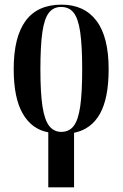

<svg xmlns="http://www.w3.org/2000/svg" viewBox="-20 -567 528 827"><path d="M188 3Q117 -10 78 -77.5Q39 -145 39 -269Q39 -547 245 -547Q343 -547 395.5 -477.5Q448 -408 448 -269Q448 -144 410.5 -77Q373 -10 299 5V240H188ZM244 1Q278 1 297.5 -24.5Q317 -50 325.5 -108.5Q334 -167 334 -269Q334 -370 325.5 -428.5Q317 -487 297.5 -512Q278 -537 243 -537Q210 -537 190.5 -512Q171 -487 162.5 -428.5Q154 -370 154 -269Q154 -167 163 -108.5Q172 -50 192 -24.5Q212 1 244 1Z"/></svg>

Font: Noto Serif Display ExtraCondensed SemiBold
Style: Regular
Weight: 600
Width: 2
Designer: Monotype Design Team
Foundry: Monotype Imaging Inc.
Version: Version 2.009